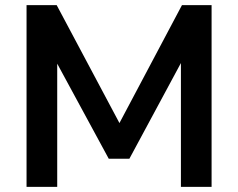

<svg xmlns="http://www.w3.org/2000/svg" viewBox="-20 -725 923 745"><path d="M83 0V-705H200L456 -224H431L686 -705H801V0H682V-512H699L482 -109H402L183 -513H202V0Z"/></svg>

Font: Nunito Sans 11pt
Style: Bold
Weight: 700
Version: Version 3.101;gftools[0.9.27]